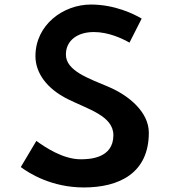

<svg xmlns="http://www.w3.org/2000/svg" viewBox="-20 -835 752 845"><path d="M380 -815C257.8 -815 136 -725.3 136 -588C136 -514.3 185.5 -444.7 279.1 -398.4C367.9 -354 479 -324.9 479 -240C479 -136.8 371.8 -134 335 -134C257 -134 178.1 -187.2 140 -214.9L71.5 -99.8C108.3 -72.3 207.1 -10 349 -10C504 -10 635 -72.5 635 -251C635 -342.2 546.6 -415.1 457.2 -453C370.5 -489.9 270 -523.2 270 -595C270 -657.3 321.6 -694 393 -694C458.3 -694 517.8 -665.4 549.9 -647.4L603.5 -753.2C569.5 -773.3 485.4 -815 380 -815Z"/></svg>

Font: Hussar Ekologiczny
Style: Regular
Weight: 400
Foundry: Cannot Into Space Fonts
Version: Version 0.97